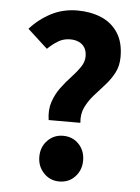

<svg xmlns="http://www.w3.org/2000/svg" viewBox="-51 -723 565 775"><g transform="rotate(5 231.5 -335.0)"><path d="M154.1 -231.3Q147.9 -272.4 158.9 -304.9Q169.8 -337.4 189.4 -363.8Q209 -390.1 230.2 -412.7Q251.3 -435.2 265.8 -456.5Q280.3 -477.8 280.3 -500.3Q280.3 -520.8 272 -534.9Q263.6 -549 248.2 -556.2Q232.8 -563.4 213.1 -563.4Q186 -563.4 164.5 -550.5Q143 -537.6 121.9 -517.1L40.9 -591.2Q76.5 -631.4 124.8 -656.7Q173.1 -682 231.6 -682Q285.3 -682 328.3 -664Q371.3 -645.9 396.2 -607.8Q421.1 -569.7 421.1 -510.6Q421.1 -473.7 406.2 -445.4Q391.2 -417.1 369.2 -393Q347.2 -368.9 326.2 -345Q305.3 -321.2 292.2 -294Q279.1 -266.8 282.6 -231.3ZM218.3 12Q180.5 12 155 -14.9Q129.5 -41.8 129.5 -80.4Q129.5 -120.2 155 -146.6Q180.5 -173.1 218.3 -173.1Q257 -173.1 282 -146.6Q307 -120.2 307 -80.4Q307 -41.8 282 -14.9Q257 12 218.3 12Z"/></g></svg>

Font: Source Sans 3 Variable
Style: Regular
Weight: 200
Designer: Paul D. Hunt
Foundry: Adobe Systems Incorporated
Version: Version 3.026